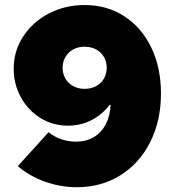

<svg xmlns="http://www.w3.org/2000/svg" viewBox="-20 -741 704 774"><path d="M51.8 -71.3 175.8 -208Q199.2 -189 228 -179.4Q256.8 -169.9 286.1 -169.9Q326.7 -169.9 357.7 -188Q388.7 -206.1 406.2 -239.7Q423.8 -273.4 425.8 -318.4H421.9Q392.1 -278.8 348.6 -256.6Q305.2 -234.4 253.9 -234.4Q192.9 -234.4 142.8 -265.4Q92.8 -296.4 64 -349.1Q35.2 -401.9 35.2 -463.9Q35.2 -535.2 73.5 -594Q111.8 -652.8 177.2 -686.8Q242.7 -720.7 321.3 -720.7Q411.6 -720.7 481.4 -675.3Q551.3 -629.9 590.1 -548.8Q628.9 -467.8 628.9 -364.3Q628.9 -254.9 585.9 -168.9Q543 -83 465.8 -34.7Q388.7 13.7 290 13.7Q224.1 13.7 161.6 -8.5Q99.1 -30.8 51.8 -71.3ZM410.2 -467.8Q410.2 -492.2 398.7 -511.7Q387.2 -531.2 366.9 -542Q346.7 -552.7 321.3 -552.7Q295.9 -552.7 275.6 -542Q255.4 -531.2 243.9 -511.7Q232.4 -492.2 232.4 -467.8Q232.4 -443.4 243.9 -423.8Q255.4 -404.3 275.6 -393.6Q295.9 -382.8 321.3 -382.8Q346.7 -382.8 366.9 -393.6Q387.2 -404.3 398.7 -423.8Q410.2 -443.4 410.2 -467.8Z"/></svg>

Font: Wanted Sans ExtraBlack
Style: Regular
Weight: 900
Designer: Original Design by Kil Hyung-jin and Kang Hanbin, Wanted Lab, Inc; Hangeul from Source Han Sans by Jang Soo-young and Ka
Foundry: Wanted Lab, Inc.
Version: Version 1.001